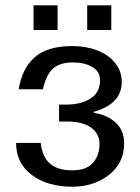

<svg xmlns="http://www.w3.org/2000/svg" viewBox="-20 -685 523 716"><path d="M250 -513.2Q299.8 -513.2 341.6 -497.6Q383.3 -481.9 408.7 -450.9Q434.1 -419.9 434.1 -379.9Q434.1 -297.4 330.1 -268.1V-264.2Q380.9 -256.3 411.9 -227.3Q442.9 -198.2 442.9 -149.9Q442.9 -77.1 386.5 -33Q330.1 11.2 250 11.2Q155.8 11.2 97.9 -33Q40 -77.1 40 -151.9H131.8Q137.7 -100.1 166.3 -75Q194.8 -49.8 250 -49.8Q301.8 -49.8 326.4 -77.6Q351.1 -105.5 351.1 -147.9Q351.1 -186.5 319.3 -209.2Q287.6 -231.9 230 -231.9H200.2V-294.9H224.1Q283.2 -294.9 318.1 -317.9Q353 -340.8 353 -386.2Q353 -418.5 324.2 -435.3Q295.4 -452.1 252 -452.1Q201.7 -452.1 176.5 -428.2Q151.4 -404.3 140.1 -352.1H49.8Q62 -429.2 109.1 -471.2Q156.2 -513.2 250 -513.2ZM194.8 -573.2H105V-665H194.8ZM395 -573.2H305.2V-665H395Z"/></svg>

Font: Perun
Style: Regular
Weight: 400
Version: Version 1.0000